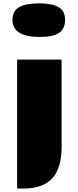

<svg xmlns="http://www.w3.org/2000/svg" viewBox="-20 -850 458 1134"><path d="M215.3 -631.8Q53.7 -631.8 53.7 -732.9Q53.7 -784.7 92.3 -807.4Q130.9 -830.1 210 -830.1Q289.1 -830.1 326.7 -807.4Q364.3 -784.7 364.3 -732.7Q364.3 -680.7 329.3 -656.2Q294.4 -631.8 215.3 -631.8ZM81.1 -498H343.8V18.1Q343.8 136.2 294.9 195.8Q239.3 263.7 118.7 263.7H81.1Z"/></svg>

Font: Plaster
Style: Regular
Weight: 400
Designer: Eben Sorkin
Foundry: Eben Sorkin
Version: Version 1.007